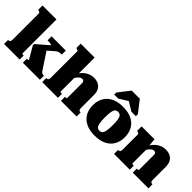

<svg xmlns="http://www.w3.org/2000/svg" viewBox="109 -1731 2676 2676"><g transform="rotate(45 1447.0 -393.0)"><path d="M734 0H398V-79H402Q409 -79 416 -79.5Q423 -80 427 -82.5Q431 -85 431 -88L325 -270V-295L502 -448Q502 -454 491 -457.5Q480 -461 464 -462.5Q448 -464 433 -464H421V-543H702V-464H691Q670 -464 653.5 -460Q637 -456 624 -448Q611 -440 597 -427L427 -278L489 -388L670 -113Q679 -99 689 -91.5Q699 -84 709.5 -81.5Q720 -79 732 -79H734ZM303 -758V-86Q303 -84 307.5 -82Q312 -80 318.5 -79.5Q325 -79 331 -79H335V0H28V-79H30Q43 -79 51.5 -83Q60 -87 65 -97Q70 -107 70 -125V-644Q70 -652 66.5 -656.5Q63 -661 55 -664Q47 -667 36 -670L28 -672V-758Z M1055 -758V-86Q1055 -84 1060.5 -82Q1066 -80 1073 -79.5Q1080 -79 1086 -79H1090V0H780V-79H782Q795 -79 803.5 -83Q812 -87 817 -97Q822 -107 822 -125V-644Q822 -652 818.5 -656.5Q815 -661 807 -664Q799 -667 788 -670L780 -672V-758ZM1458 0H1149V-79H1151Q1158 -79 1165.5 -79.5Q1173 -80 1178 -82Q1183 -84 1183 -87V-378Q1183 -394 1179 -404.5Q1175 -415 1166.5 -421Q1158 -427 1143 -427Q1124 -427 1105 -413.5Q1086 -400 1067 -373.5Q1048 -347 1027 -306L1030 -402Q1049 -446 1081.5 -480Q1114 -514 1157 -534Q1200 -554 1247 -554Q1301 -554 1339 -534Q1377 -514 1397 -476Q1417 -438 1417 -382V-125Q1417 -107 1421.5 -97Q1426 -87 1434.5 -83Q1443 -79 1455 -79H1458Z M2138 -270Q2138 -184 2101.5 -120.5Q2065 -57 1994.5 -22.5Q1924 12 1822 12Q1721 12 1650.5 -22.5Q1580 -57 1543 -120.5Q1506 -184 1506 -270Q1506 -336 1527 -388.5Q1548 -441 1588.5 -478Q1629 -515 1687.5 -534.5Q1746 -554 1822 -554Q1898 -554 1957 -534.5Q2016 -515 2056.5 -477.5Q2097 -440 2117.5 -388Q2138 -336 2138 -270ZM1745 -271Q1745 -203 1752 -162Q1759 -121 1775.5 -102.5Q1792 -84 1822 -84Q1852 -84 1869 -102.5Q1886 -121 1893 -162Q1900 -203 1900 -271Q1900 -339 1893 -379.5Q1886 -420 1869 -437.5Q1852 -455 1822 -455Q1793 -455 1776 -437.5Q1759 -420 1752 -379.5Q1745 -339 1745 -271ZM1906 -798H1745L1612 -626V-587H1692L1868 -696H1772L1951 -587H2039V-626Z M2196 0V-79H2198Q2211 -79 2219.5 -83Q2228 -87 2233 -97Q2238 -107 2238 -125V-426Q2238 -435 2234.5 -439Q2231 -443 2223.5 -446Q2216 -449 2204 -452L2196 -454V-543H2450L2463 -415L2471 -414V-86Q2471 -84 2476.5 -82Q2482 -80 2489 -79.5Q2496 -79 2502 -79H2506V0ZM2874 0H2565V-79H2567Q2574 -79 2581.5 -79.5Q2589 -80 2594 -82Q2599 -84 2599 -87V-378Q2599 -394 2595 -404.5Q2591 -415 2582.5 -421Q2574 -427 2559 -427Q2540 -427 2521 -413Q2502 -399 2483 -373Q2464 -347 2443 -306L2446 -402Q2465 -446 2497.5 -480Q2530 -514 2573 -534Q2616 -554 2663 -554Q2717 -554 2755 -534Q2793 -514 2813 -476Q2833 -438 2833 -382V-125Q2833 -107 2837.5 -97Q2842 -87 2850.5 -83Q2859 -79 2871 -79H2874Z"/></g></svg>

Font: Roboto Serif Black
Style: Regular
Weight: 900
Designer: Greg Gazdowicz
Foundry: Commercial Type
Version: Version 1.008